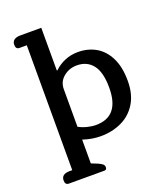

<svg xmlns="http://www.w3.org/2000/svg" viewBox="-164 -817 968 1137"><g transform="rotate(-20 320.0 -248.5)"><path d="M48 185Q48 145 101 145H117V-642H71Q48 -642 48 -670Q48 -690 62 -700Q76 -710 101 -710H233V-442L236 -440Q266 -469 304.5 -485Q343 -501 387 -501Q449 -501 498.5 -473Q548 -445 577.5 -386.5Q607 -328 607 -240Q607 -156 572 -99Q537 -42 477.5 -14Q418 14 345 14Q291 14 234 -5V145L274 161Q294 170 302 177.5Q310 185 310 196Q310 213 295 213H71Q48 213 48 185ZM490 -239Q490 -337 454 -383Q418 -429 354 -429Q306 -429 270 -399.5Q234 -370 234 -323V-86Q257 -73 286.5 -65.5Q316 -58 341 -58Q490 -58 490 -239Z"/></g></svg>

Font: MaitreeSemiBold
Style: Regular
Weight: 600
Designer: CadsonDemak Team
Foundry: CadsonDemak
Version: Version 1.000